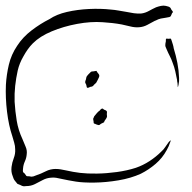

<svg xmlns="http://www.w3.org/2000/svg" viewBox="-22 -608 684 683"><path d="M584 -108 585 -109Q586 -108 584.5 -105Q583 -102 583 -101Q579 -88 571 -74Q556 -46 531.5 -25Q507 -4 479 10Q444 26 399.5 33.5Q355 41 314 41.5Q273 42 248 38Q235 36 222 33.5Q209 31 195 28Q187 26 178 24.5Q169 23 160 24Q144 25 130 32.5Q116 40 102 47Q88 54 71 54Q68 54 65 54.5Q62 55 60 54Q58 54 55 52.5Q52 51 50 50Q48 49 45 48Q42 47 40 46Q38 44 35.5 40.5Q33 37 31 35Q26 29 23 18Q17 4 19 -14Q21 -30 27 -45.5Q33 -61 32 -77Q32 -89 28.5 -100.5Q25 -112 22 -123Q9 -161 3 -210.5Q-3 -260 -1 -306Q1 -342 9.5 -378Q18 -414 39 -445Q59 -476 90.5 -500Q122 -524 154 -540Q179 -557 216 -565.5Q253 -574 294.5 -576Q336 -578 372 -574Q386 -573 399.5 -570.5Q413 -568 426 -566Q440 -563 454 -561Q468 -559 481 -560Q495 -562 507.5 -569Q520 -576 533 -582Q541 -585 550.5 -587Q560 -589 568 -587Q571 -586 575.5 -585Q580 -584 582 -582Q584 -581 585.5 -578Q587 -575 588 -573Q589 -572 591 -569.5Q593 -567 593 -565Q593 -564 590 -561Q589 -559 587.5 -555Q586 -551 584 -549Q581 -547 576 -546.5Q571 -546 568 -545Q559 -544 550 -542Q541 -540 532 -535L529 -534Q516 -527 502 -519.5Q488 -512 472 -511Q457 -510 441.5 -514Q426 -518 411 -521Q395 -524 377.5 -526Q360 -528 343 -529Q301 -532 252.5 -523Q204 -514 162 -496.5Q120 -479 95 -454Q85 -444 76.5 -432Q68 -420 61 -407Q47 -383 41 -357Q35 -330 32 -302.5Q29 -275 30 -246Q32 -212 37.5 -178.5Q43 -145 58 -113Q63 -100 69 -86.5Q75 -73 73 -59Q72 -46 66.5 -34Q61 -22 60 -9Q60 -7 59.5 -3Q59 1 60 3Q60 5 63 7Q66 9 67 11Q68 12 69.5 14.5Q71 17 72 18Q74 19 77 19Q80 19 81 19Q84 19 87 20Q90 21 93 20Q96 20 99.5 18.5Q103 17 106 16Q124 10 140.5 1.5Q157 -7 176 -7Q185 -7 194 -5.5Q203 -4 212 -2Q238 4 263 7Q288 10 322.5 9.5Q357 9 393.5 4Q430 -1 461 -11Q487 -20 510 -35Q533 -50 552 -69Q560 -76 565.5 -84.5Q571 -93 577 -101Q580 -105 584 -108ZM615 -331Q616 -320 613 -306L611 -298Q610 -298 610 -304Q610 -308 609.5 -312Q609 -316 608 -320V-323Q605 -339 601.5 -354.5Q598 -370 592 -385Q588 -397 582 -408.5Q576 -420 571 -432Q570 -435 568 -439Q566 -443 566 -447Q566 -453 568 -461Q568 -463 568 -466Q568 -469 569 -470Q570 -471 573 -470.5Q576 -470 577 -470Q579 -470 582 -470.5Q585 -471 586 -470Q587 -469 587.5 -466.5Q588 -464 589 -462Q591 -456 593 -449.5Q595 -443 596 -436Q604 -410 609 -384Q614 -358 615 -331ZM281 -316Q281 -318 281.5 -319Q282 -320 282 -321Q284 -325 284.5 -329.5Q285 -334 287 -337Q289 -340 292 -343Q295 -346 297 -348Q298 -349 299 -350Q300 -351 301 -352Q303 -354 307.5 -354Q312 -354 315 -355Q317 -355 318.5 -355.5Q320 -356 321 -356Q322 -355 324 -351Q327 -347 329.5 -344Q332 -341 331 -336L330 -333Q328 -329 326 -324.5Q324 -320 322 -317Q321 -314 318 -311.5Q315 -309 313 -307Q312 -306 310.5 -304Q309 -302 307 -301Q303 -299 299 -299Q298 -298 294 -296.5Q290 -295 288 -296Q287 -296 286 -300.5Q285 -305 285 -306Q284 -308 282.5 -311Q281 -314 281 -316ZM312 -169Q311 -171 311 -172.5Q311 -174 311 -175Q310 -180 309.5 -183.5Q309 -187 312 -191L313 -194Q318 -200 322.5 -205.5Q327 -211 333 -215Q334 -217 337 -219.5Q340 -222 341 -222Q343 -222 345 -220.5Q347 -219 348 -218Q350 -217 353 -216Q356 -215 357 -213Q359 -212 358.5 -208Q358 -204 358 -202Q358 -200 358.5 -196.5Q359 -193 358 -191Q357 -188 354.5 -184.5Q352 -181 350 -178Q349 -177 349 -175.5Q349 -174 348 -173Q345 -171 341 -169.5Q337 -168 335 -166Q334 -165 332.5 -164Q331 -163 329 -163Q327 -163 323 -164.5Q319 -166 317 -167Q316 -168 314.5 -168Q313 -168 312 -169Z"/></svg>

Font: Rubik Vinyl
Style: Regular
Weight: 400
Designer: Hubert and Fischer, NaN
Foundry: Hubert and Fischer, NaN
Version: Version 2.200